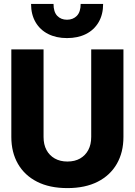

<svg xmlns="http://www.w3.org/2000/svg" viewBox="-20 -951 690 983"><path d="M325 12Q234 12 170 -20.5Q106 -53 72 -112Q38 -171 38 -250V-698H203V-250Q203 -211 218 -183Q233 -155 260.5 -139.5Q288 -124 325 -124Q363 -124 390 -139.5Q417 -155 432 -183Q447 -211 447 -250V-698H612V-250Q612 -171 578 -112Q544 -53 480 -20.5Q416 12 325 12ZM323 -756Q268 -756 226.5 -777Q185 -798 162 -837.5Q139 -877 139 -931H254Q254 -890 273 -870Q292 -850 323 -850Q354 -850 373.5 -870Q393 -890 393 -931H508Q508 -877 485 -837.5Q462 -798 420.5 -777Q379 -756 323 -756Z"/></svg>

Font: Azeret Mono
Style: Bold
Weight: 700
Designer: Martin Vácha
Foundry: Displaay
Version: Version 1.002